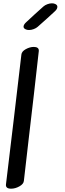

<svg xmlns="http://www.w3.org/2000/svg" viewBox="-20 -1167 391 1158"><path d="M184 -884Q199 -884 207 -878Q215 -872 214 -859Q185 -598 154 -337L124 -76Q122 -57 97 -43Q72 -29 47 -29Q13 -29 16 -55L63 -447Q95 -723 109 -838Q111 -857 135.5 -870.5Q160 -884 184 -884ZM122 -1006Q122 -1019 139 -1034Q189 -1081 242 -1128Q251 -1136 265.5 -1141.5Q280 -1147 293 -1147Q305 -1147 313 -1143Q326 -1137 326 -1126Q326 -1112 310 -1098Q274 -1064 207 -1005Q198 -997 183.5 -991.5Q169 -986 155 -986Q143 -986 135 -990Q122 -996 122 -1006Z"/></svg>

Font: Sedgwick Ave
Style: Regular
Weight: 400
Designer: Kevin Burke, Pedro Vergani
Foundry: Google, Inc.
Version: Version 1.000